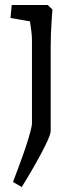

<svg xmlns="http://www.w3.org/2000/svg" viewBox="-20 -514 305 769"><path d="M67 235 32 215Q44 183 57.5 147Q71 111 82.5 76.5Q94 42 101 16Q108 -10 108 -21Q108 -36 108 -63Q108 -90 108 -117V-356Q108 -369 105.5 -389.5Q103 -410 99.5 -432Q96 -454 93 -469L132 -423L22 -442L27 -494H171L190 -476Q189 -461 187 -434.5Q185 -408 184 -379Q183 -350 183 -326V10Q183 21 172 46Q161 71 143.5 103.5Q126 136 106 170.5Q86 205 67 235Z"/></svg>

Font: Andada Pro
Style: Regular
Weight: 400
Designer: Carolina Giovagnoli
Foundry: Huerta Tipografica
Version: Version 3.003